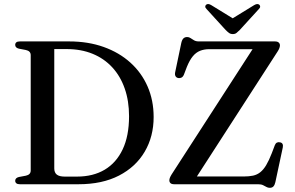

<svg xmlns="http://www.w3.org/2000/svg" viewBox="-20 -903 1444 941"><path d="M54.5 -17Q54.5 -31 72.5 -35.5L107 -42Q118.5 -44.5 124.5 -50.8Q130.5 -57 130.5 -67.5V-632.5Q130.5 -643 124.5 -649.2Q118.5 -655.5 106.5 -658L72.5 -664.5Q54.5 -669 54.5 -683Q54.5 -691 60 -695.5Q65.5 -700 77.5 -700H319Q412 -700 488.2 -672.8Q564.5 -645.5 619.2 -596Q674 -546.5 703.5 -478.8Q733 -411 733 -329.5Q733 -234 689.2 -159.5Q645.5 -85 563.2 -42.5Q481 0 364.5 0H77.5Q65.5 0 60 -4.8Q54.5 -9.5 54.5 -17ZM357.5 -37.5Q436 -37.5 493 -71.2Q550 -105 581.2 -171Q612.5 -237 612.5 -333.5Q612.5 -408.5 591.2 -469.2Q570 -530 530 -573.2Q490 -616.5 433.5 -639.5Q377 -662.5 306.5 -662.5H246V-77.5Q246 -57 258.5 -47.2Q271 -37.5 297 -37.5ZM1340.5 -650.5 931 -16.5 877 -38H1174Q1200.5 -38 1220.2 -42.2Q1240 -46.5 1255.5 -58.8Q1271 -71 1284.5 -93.5Q1298 -116 1312 -152L1327 -191.5Q1330.5 -200.5 1337 -204Q1343.5 -207.5 1352 -205.5Q1361.5 -204 1364.8 -197.2Q1368 -190.5 1366 -180.5L1329.5 -10Q1326.5 3.5 1320.2 10.5Q1314 17.5 1302 17.5Q1293 17.5 1285.8 13.2Q1278.5 9 1269.2 4.5Q1260 0 1245 0H834.5Q821.5 0 815.8 -5.2Q810 -10.5 810 -19Q810 -25.5 812.8 -32.2Q815.5 -39 821 -48L1232.5 -684.5L1245.5 -662H1006Q980.5 -662 960.5 -654Q940.5 -646 925 -627.2Q909.5 -608.5 896 -575.5L881.5 -537.5Q877 -526.5 869.5 -522.8Q862 -519 854 -520.5Q845 -522 840.5 -529.2Q836 -536.5 838.5 -549L868.5 -692.5Q872 -708 879 -714.8Q886 -721.5 897.5 -721.5Q906.5 -721.5 914 -716.2Q921.5 -711 931 -705.5Q940.5 -700 954.5 -700H1327.5Q1340 -700 1346 -694.5Q1352 -689 1352 -680.5Q1352 -675 1349.2 -667.2Q1346.5 -659.5 1340.5 -650.5ZM1140.5 -801 1016 -877.5Q1000 -887.5 990.5 -880Q986.5 -877 986 -871.2Q985.5 -865.5 992 -859L1086 -756Q1095 -747 1102.5 -741.5Q1110 -736 1121 -736Q1132 -736 1139 -741.5Q1146 -747 1155 -756L1249 -859Q1255.5 -865.5 1255 -871.2Q1254.5 -877 1250.5 -880Q1241.5 -887.5 1225 -877.5L1100.5 -801Z"/></svg>

Font: Fraunces 28pt
Style: Regular
Weight: 400
Version: Version 1.000;[b76b70a41]